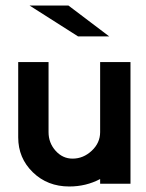

<svg xmlns="http://www.w3.org/2000/svg" viewBox="-20 -666 528 696"><path d="M453 0H343V-17Q292 10 231 10Q152 10 99 -41.5Q46 -93 46 -168V-441H156V-187Q156 -148 181.5 -119.5Q207 -91 243 -91Q282 -91 312.5 -119.5Q343 -148 343 -187V-441H453ZM376 -534H263L87 -646H228Z"/></svg>

Font: RailwayN12
Style: Semibold
Weight: 400
Version: 1999; 1.0, initial release  Kernus: V2.0